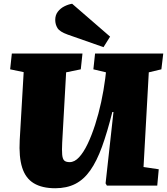

<svg xmlns="http://www.w3.org/2000/svg" viewBox="-20 -988 890 1022"><path d="M744 -99 825 -87 817 0H549L542 -12L584 -392H578Q551 -284 523 -207Q495 -130 460.5 -81Q426 -32 380.5 -9Q335 14 274 14Q204 14 160 -12.5Q116 -39 98 -96Q80 -153 85 -243L106 -604L34 -619L43 -703H419L410 -619L332 -603L311 -228Q309 -188 311 -165Q313 -142 322 -133.5Q331 -125 351 -125Q377 -125 401 -151Q425 -177 446.5 -222Q468 -267 486.5 -324.5Q505 -382 518.5 -444.5Q532 -507 540 -569L544 -603L477 -619L486 -703H849L839 -619L772 -603ZM566 -793 531 -737 340 -804Q298 -819 286 -838.5Q274 -858 274 -882Q274 -908 288 -926Q302 -944 323 -954.5Q344 -965 364 -968Z"/></svg>

Font: Literata 18pt Black
Style: Italic
Weight: 900
Italic angle: -2°
Designer: Latin by Veronika Burian and Jose Scaglione. Greek by Irene Vlachou. Cyrillic by Vera Evstafieva
Foundry: TypeTogether
Version: Version 3.103;gftools[0.9.29]